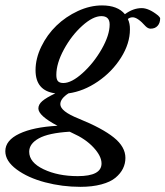

<svg xmlns="http://www.w3.org/2000/svg" viewBox="-87 -478 625 726"><path d="M216.8 228.5Q148.4 228.5 83.5 211.4Q18.6 194.3 -24.2 162.6Q-66.9 130.9 -66.9 93.8Q-66.9 52.7 -13.9 27.6Q39.1 2.4 130.4 -2.4Q58.1 -40.5 58.1 -67.9Q58.1 -83 72.8 -95.7Q87.4 -108.4 122.1 -125Q47.4 -134.8 47.4 -212.4Q47.4 -256.8 69.3 -302Q91.3 -347.2 126.5 -381.1Q161.6 -415 207.5 -436.3Q253.4 -457.5 298.8 -457.5Q357.9 -457.5 385.3 -424.3Q416.5 -447.3 448.7 -447.3Q476.1 -447.3 510.7 -419.4Q513.2 -417.5 515.9 -413.8Q518.6 -410.2 518.6 -408.7Q518.6 -391.1 509 -380.4Q499.5 -369.6 482.4 -369.6Q472.7 -369.6 463.4 -378.9Q433.6 -412.6 414.6 -412.6Q404.3 -412.6 396.5 -406.2Q404.8 -388.7 404.3 -366.7Q404.3 -313.5 370.6 -260Q336.9 -206.5 283 -169.7Q229 -132.8 171.9 -125Q141.1 -105 141.1 -84Q141.1 -57.1 210.9 -29.3Q299.8 6.8 343.5 42Q387.2 77.1 387.2 119.1Q387.2 140.6 377.9 159.4Q368.7 178.2 349.6 194.1Q330.6 210 296.4 219.2Q262.2 228.5 216.8 228.5ZM152.8 -164.1Q183.6 -164.1 225.3 -201.7Q267.1 -239.3 297.4 -292.2Q327.6 -345.2 327.6 -385.3Q327.6 -417 296.4 -417Q264.6 -417 224.1 -380.6Q183.6 -344.2 154.8 -291.3Q126 -238.3 126 -194.8Q126 -177.7 132.3 -170.9Q138.7 -164.1 152.8 -164.1ZM23.4 95.7Q23.4 136.2 77.9 162.1Q132.3 188 207 188Q296.9 188 296.9 140.1Q296.9 112.3 266.6 79.6Q236.3 46.9 186.5 24.9Q185.1 23.9 181.6 22.5Q178.2 21 176.3 20Q96.2 24.9 59.8 45.2Q23.4 65.4 23.4 95.7Z"/></svg>

Font: Elstob 8pt Medium
Style: Italic
Weight: 500
Italic angle: -20°
Designer: Peter S. Baker
Version: Version 1.015